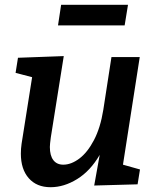

<svg xmlns="http://www.w3.org/2000/svg" viewBox="-20 -770 652 801"><path d="M493 -83 564 -63 554 -1 373 4 396 -124Q357 -57 302 -23Q247 11 191 11Q133 11 100 -26.5Q67 -64 67 -129Q67 -149 70 -170L114 -448L45 -466L55 -529L246 -536L192 -197Q188 -167 188 -157Q188 -121 202.5 -102Q217 -83 244 -83Q277 -83 311 -108.5Q345 -134 372 -185.5Q399 -237 411 -312L445 -532H563ZM235 -750H514L500 -664H222Z"/></svg>

Font: Bitter Pro SemiBold
Style: Italic
Weight: 600
Italic angle: -9°
Designer: Sol Matas, and Bitter project Authors
Foundry: Sol Matas
Version: Version 1.010